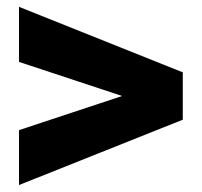

<svg xmlns="http://www.w3.org/2000/svg" viewBox="-20 -635 586 558"><path d="M511.2 -287.1 35.2 -97.2V-256.8L335 -356L35.2 -455.1V-615.2L511.2 -424.8Z"/></svg>

Font: Creato Display Black
Style: Regular
Weight: 900
Version: Version 1.000